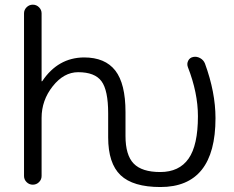

<svg xmlns="http://www.w3.org/2000/svg" viewBox="-20 -792 973 800"><path d="M502.9 -225.6Q502.9 -145.5 537.1 -110.4Q571.3 -75.2 647.5 -75.2Q726.6 -75.2 765.6 -130.9Q804.7 -186.5 804.7 -307.6Q804.7 -405.3 762.7 -512.7Q757.8 -526.4 764.2 -539.1Q770.5 -551.8 785.2 -554.7Q799.8 -557.6 814 -549.8Q828.1 -542 834 -527.3Q877.9 -407.2 877.9 -299.8Q877.9 -12.7 648.4 -12.7Q534.2 -12.7 482.4 -62Q430.7 -111.3 430.7 -219.7V-319.3Q430.7 -416 402.8 -453.6Q375 -491.2 305.7 -491.2Q246.1 -491.2 199.7 -432.6Q153.3 -374 153.3 -300.8V-58.6Q153.3 -43.9 142.6 -33.2Q131.8 -22.5 116.7 -22.5Q101.6 -22.5 90.8 -33.2Q80.1 -43.9 80.1 -58.6V-736.3Q80.1 -751 90.8 -761.7Q101.6 -772.5 116.7 -772.5Q131.8 -772.5 142.6 -761.7Q153.3 -751 153.3 -736.3V-454.1Q153.3 -453.1 154.3 -453.1Q155.3 -453.1 156.2 -454.1Q221.7 -551.8 330.1 -552.7Q418 -552.7 460.4 -498Q502.9 -443.4 502.9 -325.2Z"/></svg>

Font: Gen Jyuu Gothic P Normal
Style: Regular
Weight: 300
Designer: [Source Han Sans]
Ryoko NISHIZUKA  (kana & ideographs); Paul D. Hunt (Latin, Greek & Cyrillic); Wenlong ZHANG  (bopomofo
Version: Version 1.002.20150607